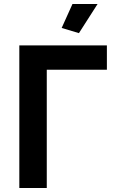

<svg xmlns="http://www.w3.org/2000/svg" viewBox="-20 -936 577 956"><path d="M373 -771 287.1 -796.9 340.8 -916H465.8ZM76.2 0V-710H512.2V-588.9H212.9V0Z"/></svg>

Font: Rawline
Style: Bold
Weight: 700
Designer: Matt McInerney, Pablo Impallari, Rodrigo Fuenzalida
Foundry: Matt McInerney, Pablo Impallari, Rodrigo Fuenzalida
Version: Version 4.020;PS 004.020;hotconv 1.0.88;makeotf.lib2.5.64775